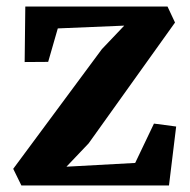

<svg xmlns="http://www.w3.org/2000/svg" viewBox="-20 -568 582 588"><path d="M360.5 -489.5 157 -481 127.5 -378.5 55.5 -378 57.5 -548H493L516 -499L251.5 -129L183.5 -57.5L394 -69L451.5 -189.5L519.5 -180.5L497.5 0H45.5L20.5 -51L292 -417.5Z"/></svg>

Font: Merriweather 36pt
Style: Bold
Weight: 700
Designer: Eben Sorkin
Foundry: Eben Sorkin
Version: Version 2.100